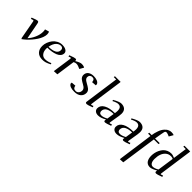

<svg xmlns="http://www.w3.org/2000/svg" viewBox="180 -2000 3555 3555"><g transform="rotate(45 1958.0 -222.0)"><path d="M87.9 -405.8Q147.5 -428.7 170.4 -436.3Q193.4 -443.8 204.1 -443.8Q222.7 -443.8 229.2 -436.3Q235.8 -428.7 240.2 -410.2L303.2 -82Q356.4 -137.7 390.6 -217.5Q424.8 -297.4 424.8 -369.1Q424.8 -402.8 418 -426.8L498 -450.2L507.8 -426.8Q512.2 -405.3 512.2 -391.1Q512.2 -350.6 494.1 -303Q476.1 -255.4 447 -211.4Q418 -167.5 381.3 -124.8Q344.7 -82 307.6 -48.1Q270.5 -14.2 235.8 9.8L224.1 -12.2L158.2 -372.1Q156.2 -385.3 152.8 -389.2Q149.4 -393.1 143.1 -393.1Q130.9 -393.1 95.2 -378.9Z M597.7 -172.9Q597.7 -222.2 616.2 -271.7Q634.8 -321.3 666.5 -361.6Q698.2 -401.9 745.8 -427Q793.5 -452.1 846.7 -452.1Q910.6 -452.1 947.8 -428.5Q984.9 -404.8 984.9 -367.2Q984.9 -328.1 959.7 -298.3Q934.6 -268.6 891.4 -251.5Q848.1 -234.4 796.9 -226.1Q745.6 -217.8 687.5 -217.8Q685.5 -205.6 685.5 -191.9Q685.5 -120.1 719.5 -78.1Q753.4 -36.1 807.6 -36.1Q873 -36.1 942.9 -67.9L950.7 -43.9Q894.5 -15.6 858.2 -4.4Q821.8 6.8 773.9 6.8Q690.9 6.8 644.3 -41.7Q597.7 -90.3 597.7 -172.9ZM690.9 -245.1Q736.3 -245.1 772.9 -251.7Q809.6 -258.3 838.4 -271.7Q867.2 -285.2 883.1 -308.6Q898.9 -332 898.9 -363.8Q898.9 -393.1 883.3 -407.5Q867.7 -421.9 841.8 -421.9Q819.3 -421.9 797.4 -412.4Q775.4 -402.8 753.9 -383.1Q732.4 -363.3 715.6 -327.6Q698.7 -292 690.9 -245.1Z M1073.2 -405.8Q1137.2 -429.2 1159.9 -436.5Q1182.6 -443.8 1196.3 -443.8Q1226.6 -443.8 1226.6 -421.9Q1226.6 -416 1225.6 -411.1L1224.1 -404.8Q1308.6 -456.1 1352.5 -456.1Q1386.2 -456.1 1412.1 -446.8L1430.2 -437L1385.3 -356.9Q1319.3 -389.2 1281.2 -389.2Q1249 -389.2 1220.2 -372.1L1167.5 0L1080.6 4.9L1082.5 -19L1133.3 -372.1Q1136.2 -393.1 1126.5 -393.1Q1115.2 -393.1 1079.6 -378.9Z M1462.4 -53.2 1464.4 -80.1 1552.2 -86.9Q1554.7 -55.7 1572.5 -37.8Q1590.3 -20 1625.5 -20Q1661.1 -20 1684.3 -47.4Q1707.5 -74.7 1707.5 -113.8Q1707.5 -134.3 1697 -151.6Q1686.5 -168.9 1669.7 -181.2Q1652.8 -193.4 1632.3 -204.8Q1611.8 -216.3 1591.3 -228.5Q1570.8 -240.7 1554 -254.4Q1537.1 -268.1 1526.6 -288.1Q1516.1 -308.1 1516.1 -332Q1516.1 -389.2 1557.1 -421.6Q1598.1 -454.1 1669.4 -454.1Q1719.2 -454.1 1760.7 -437.7Q1802.2 -421.4 1815.4 -386.2L1814.5 -358.9L1725.1 -352.1Q1722.7 -386.7 1708.7 -404.8Q1694.8 -422.9 1661.1 -422.9Q1632.3 -422.9 1613.3 -404.3Q1594.2 -385.7 1594.2 -354Q1594.2 -335 1605.2 -318.6Q1616.2 -302.2 1633.8 -290.3Q1651.4 -278.3 1672.6 -266.6Q1693.8 -254.9 1715.1 -242.4Q1736.3 -230 1753.9 -215.8Q1771.5 -201.7 1782.5 -181.9Q1793.5 -162.1 1793.5 -138.2Q1793.5 -73.7 1747.3 -33Q1701.2 7.8 1615.2 7.8Q1488.8 7.8 1462.4 -53.2Z M1909.2 -17.1Q1909.2 -21.5 1911.1 -35.2L2004.9 -702.1H1941.9L1946.8 -729H2095.2L2092.8 -702.1L2002.9 -64.9Q2000 -43.9 2009.8 -43.9Q2019.5 -43.9 2054.2 -58.1L2063 -30.8Q2000 -7.3 1977.3 -0.2Q1954.6 6.8 1940.9 6.8Q1909.2 6.8 1909.2 -17.1Z M2133.8 -78.1Q2133.8 -156.2 2213.1 -200.7Q2292.5 -245.1 2428.7 -245.1L2432.6 -269Q2435.5 -283.7 2435.5 -309.1Q2435.5 -360.8 2415.5 -385.5Q2395.5 -410.2 2354.5 -410.2Q2313 -410.2 2238.8 -371.1L2230.5 -394Q2339.4 -456.1 2388.7 -456.1Q2455.1 -456.1 2490 -423.1Q2524.9 -390.1 2524.9 -325.2Q2524.9 -304.7 2519.5 -264.2L2486.8 -64.9Q2483.9 -43.9 2493.7 -43.9Q2502.9 -43.9 2537.6 -58.1L2546.9 -30.8Q2447.3 6.8 2422.9 6.8Q2392.6 6.8 2392.6 -15.1Q2392.6 -25.4 2394.5 -35.2L2396.5 -45.9Q2306.2 6.8 2237.8 6.8Q2189.5 6.8 2161.6 -16.8Q2133.8 -40.5 2133.8 -78.1ZM2221.7 -94.2Q2221.7 -70.3 2235.8 -53.7Q2250 -37.1 2282.7 -37.1Q2310.5 -37.1 2344.2 -49.6Q2377.9 -62 2401.9 -76.2L2423.8 -217.8Q2382.3 -217.8 2346.9 -210.9Q2311.5 -204.1 2283 -189.9Q2254.4 -175.8 2238 -151.4Q2221.7 -127 2221.7 -94.2Z M2617.7 -78.1Q2617.7 -156.2 2697 -200.7Q2776.4 -245.1 2912.6 -245.1L2916.5 -269Q2919.4 -283.7 2919.4 -309.1Q2919.4 -360.8 2899.4 -385.5Q2879.4 -410.2 2838.4 -410.2Q2796.9 -410.2 2722.7 -371.1L2714.4 -394Q2823.2 -456.1 2872.6 -456.1Q2939 -456.1 2973.9 -423.1Q3008.8 -390.1 3008.8 -325.2Q3008.8 -304.7 3003.4 -264.2L2970.7 -64.9Q2967.8 -43.9 2977.5 -43.9Q2986.8 -43.9 3021.5 -58.1L3030.8 -30.8Q2931.2 6.8 2906.7 6.8Q2876.5 6.8 2876.5 -15.1Q2876.5 -25.4 2878.4 -35.2L2880.4 -45.9Q2790 6.8 2721.7 6.8Q2673.3 6.8 2645.5 -16.8Q2617.7 -40.5 2617.7 -78.1ZM2705.6 -94.2Q2705.6 -70.3 2719.7 -53.7Q2733.9 -37.1 2766.6 -37.1Q2794.4 -37.1 2828.1 -49.6Q2861.8 -62 2885.7 -76.2L2907.7 -217.8Q2866.2 -217.8 2830.8 -210.9Q2795.4 -204.1 2766.8 -189.9Q2738.3 -175.8 2721.9 -151.4Q2705.6 -127 2705.6 -94.2Z M3097.7 293.9 3099.6 267.1 3194.3 -411.1H3131.3L3135.3 -439H3198.2Q3204.6 -495.6 3230.5 -567.9Q3254.4 -637.2 3295.4 -678.2Q3313 -695.8 3326.4 -706.5Q3339.8 -717.3 3366 -727.5Q3392.1 -737.8 3422.4 -737.8Q3443.4 -737.8 3466.3 -733.9L3485.4 -724.1L3439.5 -644Q3383.8 -669.9 3359.4 -669.9Q3345.2 -669.9 3336.2 -663.1Q3327.1 -656.2 3322.3 -638.2Q3313 -603.5 3286.6 -439H3409.7L3405.3 -411.1H3283.7L3182.6 289.1Z M3461.9 -162.1Q3461.9 -201.2 3470.2 -241.2Q3478.5 -281.2 3497.3 -320.1Q3516.1 -358.9 3543 -388.9Q3569.8 -418.9 3609.9 -437.5Q3649.9 -456.1 3697.3 -456.1Q3738.3 -456.1 3789.1 -432.1L3828.1 -702.1H3763.2L3767.1 -729H3916L3915 -702.1L3825.2 -64.9Q3822.3 -43.9 3833 -43.9Q3841.3 -43.9 3877 -58.1L3884.3 -30.8Q3823.7 -8.3 3798.8 -0.7Q3773.9 6.8 3760.3 6.8Q3730 6.8 3730 -17.1Q3730 -21.5 3731.9 -35.2L3733.9 -47.9Q3706.5 -29.8 3663.6 -11.5Q3620.6 6.8 3592.3 6.8Q3557.6 6.8 3531.7 -7.1Q3505.9 -21 3491 -44.9Q3476.1 -68.8 3469 -98.4Q3461.9 -127.9 3461.9 -162.1ZM3546.9 -163.1Q3546.9 -105.5 3567.6 -72.3Q3588.4 -39.1 3626 -39.1Q3674.3 -39.1 3738.3 -78.1L3785.2 -402.8Q3759.8 -416 3729 -416Q3671.4 -416 3629.4 -381.8Q3587.4 -347.7 3567.1 -291.3Q3546.9 -234.9 3546.9 -163.1Z"/></g></svg>

Font: Dehuti Alt
Style: Bold-Italic
Weight: 700
Version: Version 1.2